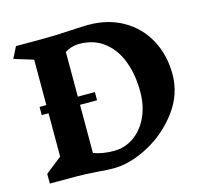

<svg xmlns="http://www.w3.org/2000/svg" viewBox="-113 -926 1146 1066"><g transform="rotate(-15 460.0 -393.0)"><path d="M863 -410Q863 -296 791.5 -199.5Q720 -103 614 -46.5Q508 10 412 10Q366 10 321 5Q246 0 206 0H48V-56L142 -130V-379H103V-426H142V-687L31 -721L64 -786H205Q297 -786 385 -792Q453 -796 483 -796Q595 -796 681.5 -746.5Q768 -697 815.5 -609Q863 -521 863 -410ZM665 -363Q665 -459 636.5 -536.5Q608 -614 549.5 -660.5Q491 -707 405 -707Q361 -707 323 -683V-426H421V-379H323V-102Q374 -83 440 -83Q503 -83 554.5 -119Q606 -155 635.5 -219Q665 -283 665 -363Z"/></g></svg>

Font: InknutAntiqua
Style: Bold
Weight: 700
Designer: Claus Eggers Srensen
Foundry: Claus Eggers Srensen
Version: Version 1.000; ttfautohint (v1.2) -l 7 -r 28 -G 50 -x 13 -D 